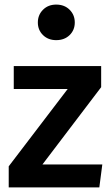

<svg xmlns="http://www.w3.org/2000/svg" viewBox="-20 -817 484 837"><path d="M421 -437 165 -100H426L413 0H18V-92L275 -429H40V-529H421ZM306 -719Q306 -686 283.5 -664Q261 -642 225 -642Q190 -642 167.5 -664Q145 -686 145 -719Q145 -752 167.5 -774.5Q190 -797 225 -797Q261 -797 283.5 -774.5Q306 -752 306 -719Z"/></svg>

Font: Fira Sans Medium
Style: Regular
Weight: 500
Designer: bBox Type GmbH & Carrois Corporate GbR & Edenspiekermann AG
Foundry: bBox Type GmbH & Carrois Corporate GbR & Edenspiekermann AG
Version: Version 4.301